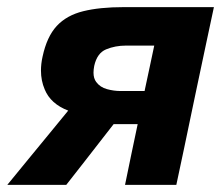

<svg xmlns="http://www.w3.org/2000/svg" viewBox="-54 -519 625 539"><path d="M-33.5 0Q-3 -37 27.5 -74.5Q58 -111.5 87.5 -147.5L137.5 -208.5Q88 -227.5 71.5 -268Q61 -292.5 61 -321Q61 -340 65.5 -360Q77.5 -416 105.2 -446Q133 -476 179.5 -487.5Q226 -499 293.5 -499H546.5Q535 -445.5 524 -393.5Q513 -341 497 -266L486.5 -216Q473.5 -153.5 463 -103.5Q452.5 -53.5 441 0H297Q305.5 -42.5 314 -82.5Q322.5 -122.5 332.5 -170.5H265L235 -132Q209.5 -99 183.5 -65.8Q157.5 -32.5 132 0ZM283.5 -263.5H352L352.5 -266.5Q360 -301.5 366.5 -332Q373 -362.5 379 -391H299.5Q269.5 -391 244 -380.5Q218.5 -370 210.5 -334Q208.5 -323.5 208.5 -315Q208.5 -299 216 -289Q227 -274 246.2 -268.8Q265.5 -263.5 283.5 -263.5Z"/></svg>

Font: Heraclito
Style: Bold Italic
Weight: 700
Italic angle: -12°
Designer: Kostas Bartsokas (font) & Cristiano Sobral (main changes)
Foundry: Kostas Bartsokas (font) & Cristiano Sobral (main changes)
Version: Version 1.00;July 8, 2020;FontCreator 13.0.0.2655 64-bit